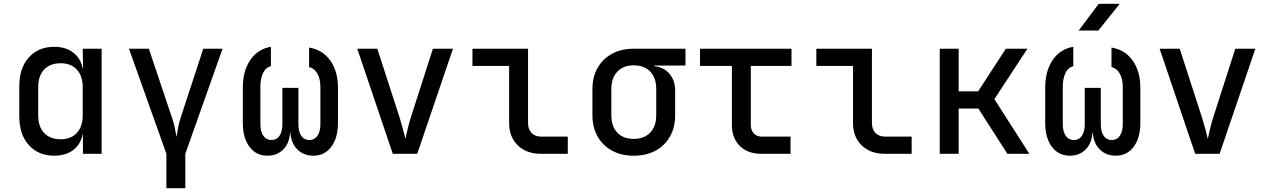

<svg xmlns="http://www.w3.org/2000/svg" viewBox="-20 -805 6640 1005"><path d="M264 10Q181 10 131 -45.5Q81 -101 81 -196V-354Q81 -449 131 -504.5Q181 -560 264 -560Q324 -560 363.5 -529.5Q403 -499 413 -447H415L413 -550H512V0H414V-104H413Q403 -50 363.5 -20Q324 10 264 10ZM298 -76Q351 -76 382 -109Q413 -142 413 -202V-348Q413 -408 382 -441Q351 -474 298 -474Q243 -474 211.5 -441.5Q180 -409 180 -349V-202Q180 -141 211.5 -108.5Q243 -76 298 -76Z M851 180V0L655 -550H759L879 -193Q891 -160 895.5 -132.5Q900 -105 904 -88Q907 -105 911.5 -132.5Q916 -160 927 -193L1044 -550H1145L950 0V180Z M1380 10Q1321 10 1286 -36.5Q1251 -83 1251 -162V-346Q1251 -434 1290.5 -491.5Q1330 -549 1398 -560V-458Q1372 -453 1357.5 -424Q1343 -395 1343 -351V-155Q1343 -116 1358.5 -94Q1374 -72 1401 -72Q1428 -72 1443 -94Q1458 -116 1458 -155V-345H1542V-155Q1542 -116 1557 -94Q1572 -72 1599 -72Q1626 -72 1641.5 -94Q1657 -116 1657 -155V-351Q1657 -392 1641 -420Q1625 -448 1598 -454V-556Q1668 -545 1708.5 -488.5Q1749 -432 1749 -346V-162Q1749 -83 1714 -36.5Q1679 10 1620 10Q1570 10 1537 -22.5Q1504 -55 1500 -110H1498Q1495 -55 1462.5 -22.5Q1430 10 1380 10Z M2036 0 1850 -550H1955L2072 -189Q2082 -157 2090 -126.5Q2098 -96 2102 -78Q2106 -96 2113 -126.5Q2120 -157 2130 -189L2246 -550H2351L2164 0Z M2811 0Q2736 0 2690.5 -44Q2645 -88 2645 -161V-460H2453V-550H2744V-161Q2744 -128 2762.5 -109Q2781 -90 2813 -90H2952V0Z M3297 10Q3232 10 3183.5 -16.5Q3135 -43 3108 -90.5Q3081 -138 3081 -202V-339Q3081 -402 3108 -449.5Q3135 -497 3183.5 -523.5Q3232 -550 3297 -550H3568V-462H3404V-459Q3455 -453 3484.5 -418.5Q3514 -384 3514 -330V-202Q3514 -138 3487 -90.5Q3460 -43 3411.5 -16.5Q3363 10 3297 10ZM3297 -78Q3352 -78 3383.5 -111Q3415 -144 3415 -202V-339Q3415 -398 3383.5 -430.5Q3352 -463 3297 -463Q3242 -463 3211 -429.5Q3180 -396 3180 -339V-202Q3180 -144 3211 -111Q3242 -78 3297 -78Z M3965 0Q3894 0 3852.5 -41Q3811 -82 3811 -150V-460H3644V-550H4123V-460H3910V-151Q3910 -124 3925.5 -107Q3941 -90 3967 -90H4118V0Z M4611 0Q4536 0 4490.5 -44Q4445 -88 4445 -161V-460H4253V-550H4544V-161Q4544 -128 4562.5 -109Q4581 -90 4613 -90H4752V0Z M4899 0V-550H4998V-327H5100L5245 -550H5358L5185 -286L5368 0H5253L5101 -237H4998V0Z M5580 10Q5521 10 5486 -36.5Q5451 -83 5451 -162V-346Q5451 -434 5490.5 -491.5Q5530 -549 5598 -560V-458Q5572 -453 5557.5 -424Q5543 -395 5543 -351V-155Q5543 -116 5558.5 -94Q5574 -72 5601 -72Q5628 -72 5643 -94Q5658 -116 5658 -155V-345H5742V-155Q5742 -116 5757 -94Q5772 -72 5799 -72Q5826 -72 5841.5 -94Q5857 -116 5857 -155V-351Q5857 -392 5841 -420Q5825 -448 5798 -454V-556Q5868 -545 5908.5 -488.5Q5949 -432 5949 -346V-162Q5949 -83 5914 -36.5Q5879 10 5820 10Q5770 10 5737 -22.5Q5704 -55 5700 -110H5698Q5695 -55 5662.5 -22.5Q5630 10 5580 10ZM5626 -645 5731 -785H5841L5729 -645Z M6236 0 6050 -550H6155L6272 -189Q6282 -157 6290 -126.5Q6298 -96 6302 -78Q6306 -96 6313 -126.5Q6320 -157 6330 -189L6446 -550H6551L6364 0Z"/></svg>

Font: JetBrains Mono NL Medium
Style: Regular
Weight: 500
Monospace: yes
Designer: Philipp Nurullin, Konstantin Bulenkov
Foundry: JetBrains
Version: Version 2.305; ttfautohint (v1.8.4.7-5d5b)